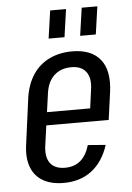

<svg xmlns="http://www.w3.org/2000/svg" viewBox="-53 -770 565 819"><g transform="rotate(-5 229.5 -361.0)"><path d="M187 8Q133 8 97.5 -13Q62 -34 47.5 -74Q33 -114 41 -169L68 -371Q77 -427 103.5 -466.5Q130 -506 173 -527Q216 -548 271 -548Q353 -548 391.5 -500Q430 -452 417 -359L401 -243H119L127 -299H341L322 -265L337 -376Q345 -427 325 -454Q305 -481 262 -481Q217 -481 188.5 -455Q160 -429 153 -380L122 -158Q115 -108 135 -82Q155 -56 198 -56Q238 -56 264 -78Q290 -100 303 -144L379 -138Q356 -67 307 -29.5Q258 8 187 8ZM261 -730 244 -611H176L193 -730ZM395 -730 378 -611H311L328 -730Z"/></g></svg>

Font: Pathway Extreme Condensed
Style: Italic
Weight: 400
Width: 3
Italic angle: -8°
Version: Version 1.001;gftools[0.9.26]